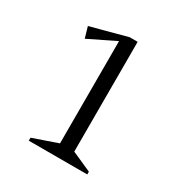

<svg xmlns="http://www.w3.org/2000/svg" viewBox="-146 -726 801 839"><g transform="rotate(30 254.5 -306.0)"><path d="M114 0V-15L238 -58V-574L103 -508L87 -563L270 -612H310V-58L409 -14V0Z"/></g></svg>

Font: Ancizar Serif Light
Style: Regular
Weight: 300
Designer: Cesar Puertas, Viviana Monsalve, Julian Moncada, Julian Prieto, Jose Castro, Felipe Aragon, Mariel Hernandez, Sara Alarc
Version: Version 8.100